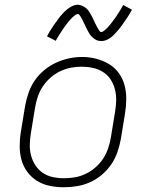

<svg xmlns="http://www.w3.org/2000/svg" viewBox="-20 -781 640 809"><path d="M248 8Q218 8 189 2Q160 -4 136 -19Q112 -34 95 -57Q78 -80 70.5 -107.5Q63 -135 63 -165.5Q63 -196 68 -226L86 -336Q91 -363 100.5 -390.5Q110 -418 126.5 -442Q143 -466 166.5 -485.5Q190 -505 216.5 -517Q243 -529 270.5 -535Q298 -541 327 -541Q356 -541 385 -533.5Q414 -526 438.5 -511.5Q463 -497 480 -474Q497 -451 504.5 -423Q512 -395 512 -365Q512 -335 507 -304L489 -194Q484 -167 474.5 -139.5Q465 -112 448.5 -88Q432 -64 409 -44.5Q386 -25 359 -13Q332 -1 304 3.5Q276 8 248 8ZM249 -30Q249 -30 249 -30Q249 -30 249 -30Q273 -30 296 -34Q319 -38 341 -48.5Q363 -59 382 -75.5Q401 -92 414.5 -112.5Q428 -133 435.5 -155.5Q443 -178 447 -201L465 -311Q469 -335 469.5 -359Q470 -383 464 -405.5Q458 -428 445.5 -447Q433 -466 413.5 -478Q394 -490 371 -495Q348 -500 323 -500Q300 -500 277.5 -495.5Q255 -491 233 -480.5Q211 -470 192.5 -453.5Q174 -437 160.5 -417Q147 -397 139.5 -374.5Q132 -352 128 -329L110 -219Q106 -195 105.5 -171Q105 -147 111 -125Q117 -103 129.5 -84Q142 -65 160.5 -52.5Q179 -40 202 -35Q225 -30 249 -30ZM407 -608Q401 -608 396 -609Q391 -610 386.5 -612Q382 -614 378 -617Q374 -620 370 -623.5Q366 -627 363 -630.5Q360 -634 357.5 -638Q355 -642 352.5 -646.5Q350 -651 347.5 -655.5Q345 -660 343 -664.5Q341 -669 339 -673Q337 -677 334.5 -682.5Q332 -688 329.5 -692.5Q327 -697 325 -701.5Q323 -706 320.5 -709.5Q318 -713 315 -717.5Q312 -722 308 -722Q304 -722 300 -719.5Q296 -717 293 -714.5Q290 -712 285 -707.5Q280 -703 278 -700.5Q276 -698 274 -696Q272 -694 269.5 -691Q267 -688 265 -685Q263 -682 260.5 -679Q258 -676 255.5 -672.5Q253 -669 250 -665Q247 -661 244.5 -657Q242 -653 239 -648.5Q236 -644 233 -639.5Q230 -635 227 -630Q224 -625 221 -620Q218 -615 215 -609L178 -628Q183 -638 188 -646Q193 -654 198 -662Q203 -670 208 -677Q213 -684 217.5 -690Q222 -696 226 -702Q230 -708 234.5 -713Q239 -718 243 -722.5Q247 -727 253 -733Q259 -739 265 -743.5Q271 -748 278 -752Q285 -756 292.5 -758.5Q300 -761 307 -761Q313 -761 318 -759.5Q323 -758 327.5 -756Q332 -754 336 -751.5Q340 -749 344 -745.5Q348 -742 351 -738.5Q354 -735 356.5 -730.5Q359 -726 361.5 -722Q364 -718 366.5 -713.5Q369 -709 371 -704.5Q373 -700 375 -695.5Q377 -691 379.5 -686Q382 -681 384.5 -676Q387 -671 389 -667Q391 -663 393.5 -659.5Q396 -656 399 -651Q402 -646 406 -646Q410 -646 414 -648.5Q418 -651 421 -653.5Q424 -656 429 -661Q434 -666 436 -668Q438 -670 440 -672.5Q442 -675 444.5 -678Q447 -681 449 -683.5Q451 -686 453.5 -689.5Q456 -693 458.5 -696.5Q461 -700 464 -703.5Q467 -707 469.5 -711.5Q472 -716 475 -720Q478 -724 481 -729Q484 -734 487 -739Q490 -744 493 -749Q496 -754 499 -760L536 -740Q531 -731 526 -722.5Q521 -714 516 -706.5Q511 -699 506 -692Q501 -685 496.5 -678.5Q492 -672 488 -666.5Q484 -661 479.5 -656Q475 -651 471 -646.5Q467 -642 461 -635.5Q455 -629 449 -624.5Q443 -620 436 -616Q429 -612 421.5 -610Q414 -608 407 -608Z"/></svg>

Font: Iosevka Curly XLtExObl
Style: Regular
Weight: 200
Width: 7
Italic angle: -9°
Monospace: yes
Designer: Belleve Invis
Foundry: Belleve Invis
Version: Version 11.0.1; ttfautohint (v1.8.3)